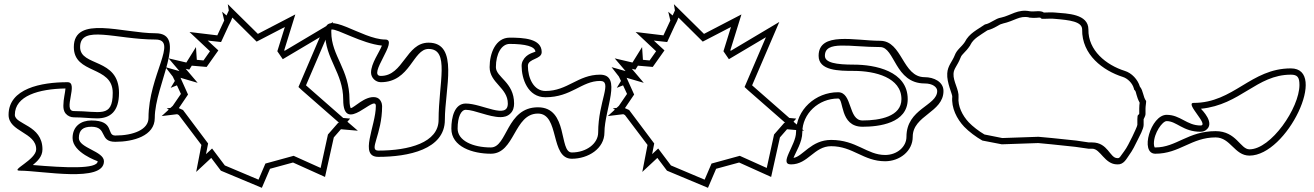

<svg xmlns="http://www.w3.org/2000/svg" viewBox="-20 -816 6284 918"><path d="M153 -102C153 -52 25 0 75 0C179 0 477 59 477 -45C477 -93 357 -108 357 -156C357 -195 378 -210 417 -210C496 -210 452 -138 531 -138C617 -138 720 -166 720 -252C720 -410 881 -657 723 -657C569 -657 333 -745 333 -591C333 -459 519 -504 519 -372C519 -249 456 -285 333 -285C278 -285 358 -423 303 -423C177 -423 21 -393 21 -267C21 -185 153 -184 153 -102ZM183 -102C183 -219 51 -220 51 -267C51 -358 166 -391 293 -393C292 -374 283 -342 283 -312C283 -301 283 -287 294 -273C304 -261 319 -255 333 -255C376 -255 412 -250 444 -250C507 -250 549 -283 549 -372C549 -541 363 -496 363 -591C363 -700 536 -627 723 -627C835 -627 690 -457 690 -252C690 -197 619 -168 531 -168C487 -168 531 -240 417 -240C368 -240 327 -213 327 -156C327 -86 446 -46 447 -45C446 -6 289 -14 137 -27C157 -44 183 -66 183 -102Z M753 -261 827 -270 835 -266 943 -123 918 6 990 -61 1036 0 1232 82 1271 -9 1381 -39 1534 30 1576 -159 1610 -198 1691 -191 1641 -234 1654 -249 1621 -252 1443 -408 1573 -711 1341 -573 1339 -576 1392 -747 1213 -654 1069 -796 1074 -766 1063 -742 1042 -760 1052 -718 1019 -647 886 -663 984 -571 953 -527 921 -530 917 -591 871 -517 786 -537 838 -476 771 -495 806 -450 816 -429 796 -396 826 -408 845 -367 806 -310 795 -300 777 -298 787 -292ZM1084 -715 1090 -730 1091 -732 1207 -617 1342 -687 1306 -571 1332 -533 1509 -638 1407 -400 1423 -385C1481 -334 1542 -281 1599 -231L1601 -229H1597L1548 -173L1513 -13L1384 -71L1249 -34L1216 43L1055 -25L994 -106L965 -79L975 -130L855 -290L835 -299L879 -364L843 -444L925 -420L868 -487L885 -483L897 -502L968 -496L1024 -575L973 -622L1037 -615L1073 -693Z M1534 -663C1534 -532 1621 -470 1621 -339C1621 -168 1777 -371 1777 -309C1777 -214 1694 -66 1789 -66C1931 -66 2107 -101 2107 -243C2107 -390 2176 -612 2029 -612C1921 -612 1909 -453 1801 -453C1733 -453 1890 -627 1822 -627C1709 -627 1534 -776 1534 -663ZM1564 -663C1564 -670 1564 -674 1565 -675C1593 -679 1709 -608 1806 -598C1794 -566 1754 -513 1754 -469C1754 -445 1775 -423 1801 -423C1942 -423 1954 -582 2029 -582C2132 -582 2077 -419 2077 -243C2077 -134 1935 -96 1789 -96C1740 -96 1807 -171 1807 -309C1807 -321 1800 -347 1775 -351C1725 -359 1673 -300 1657 -299C1655 -302 1651 -314 1651 -339C1651 -486 1564 -548 1564 -663Z M2138 -201C2138 -114 2240 -81 2327 -81C2442 -81 2437 -273 2552 -273C2657 -273 2609 -57 2714 -57C2792 -57 2870 -105 2870 -183C2870 -291 2957 -459 2849 -459C2743 -459 2694 -381 2588 -381C2531 -381 2504 -444 2504 -501C2504 -537 2570 -531 2570 -567C2570 -632 2482 -636 2417 -636C2350 -636 2321 -562 2321 -495C2321 -419 2408 -397 2408 -321C2408 -243 2285 -321 2207 -321C2153 -321 2138 -255 2138 -201ZM2168 -201C2168 -258 2185 -291 2207 -291C2248 -291 2318 -256 2373 -256C2388 -256 2406 -259 2420 -273C2434 -286 2438 -304 2438 -321C2438 -424 2351 -446 2351 -495C2351 -559 2378 -606 2417 -606C2492 -606 2538 -594 2540 -569C2534 -565 2497 -560 2480 -526C2476 -519 2474 -510 2474 -501C2474 -440 2503 -351 2588 -351C2712 -351 2761 -429 2849 -429C2911 -429 2840 -331 2840 -183C2840 -129 2783 -87 2714 -87C2651 -87 2699 -303 2552 -303C2401 -303 2406 -111 2327 -111C2240 -111 2168 -144 2168 -201Z M2886 -261 2960 -270 2968 -266 3076 -123 3051 6 3123 -61 3169 0 3365 82 3404 -9 3514 -39 3667 30 3709 -159 3743 -198 3824 -191 3774 -234 3787 -249 3754 -252 3576 -408 3706 -711 3474 -573 3472 -576 3525 -747 3346 -654 3202 -796 3207 -766 3196 -742 3175 -760 3185 -718 3152 -647 3019 -663 3117 -571 3086 -527 3054 -530 3050 -591 3004 -517 2919 -537 2971 -476 2904 -495 2939 -450 2949 -429 2929 -396 2959 -408 2978 -367 2939 -310 2928 -300 2910 -298 2920 -292ZM3217 -715 3223 -730 3224 -732 3340 -617 3475 -687 3439 -571 3465 -533 3642 -638 3540 -400 3556 -385C3614 -334 3675 -281 3732 -231L3734 -229H3730L3681 -173L3646 -13L3517 -71L3382 -34L3349 43L3188 -25L3127 -106L3098 -79L3108 -130L2988 -290L2968 -299L3012 -364L2976 -444L3058 -420L3001 -487L3018 -483L3030 -502L3101 -496L3157 -575L3106 -622L3170 -615L3206 -693Z M3762 -30C3844 -30 3872 -117 3954 -117C4058 -117 4108 -45 4212 -45C4281 -45 4344 -93 4344 -162C4344 -265 4491 -278 4491 -381C4491 -425 4445 -447 4401 -447C4294 -447 4295 -621 4188 -621C4070 -621 3894 -667 3894 -549C3894 -478 3991 -477 4062 -477C4165 -477 4290 -445 4290 -342C4290 -259 4187 -240 4104 -240C4034 -240 4057 -375 3987 -375C3879 -375 3786 -291 3786 -183C3786 -123 3702 -30 3762 -30ZM3774 -61C3785 -90 3816 -136 3816 -183C3816 -273 3894 -345 3987 -345C4016 -345 3993 -210 4104 -210C4182 -210 4320 -226 4320 -342C4320 -477 4163 -507 4062 -507C3978 -507 3924 -516 3924 -549C3924 -624 4043 -591 4188 -591C4259 -591 4258 -417 4401 -417C4440 -417 4461 -399 4461 -381C4461 -310 4314 -297 4314 -162C4314 -114 4269 -75 4212 -75C4125 -75 4075 -147 3954 -147C3858 -147 3819 -68 3774 -61Z M4509 -465C4506 -421 4534 -365 4533 -354C4528 -300 4555 -247 4590 -210C4612 -187 4648 -160 4677 -144L4770 -126L4944 -132L5007 -126L5121 -114L5184 -105H5202C5242 -105 5261 -30 5322 -30C5353 -28 5366 -57 5379 -75C5394 -95 5408 -123 5421 -150C5427 -163 5448 -199 5448 -219V-246C5448 -247 5457 -262 5457 -270V-297C5457 -309 5460 -321 5460 -333C5445 -352 5447 -382 5430 -402C5420 -436 5391 -467 5358 -477C5269 -505 5182 -575 5184 -675C5184 -750 5083 -751 5025 -756C5007 -758 4988 -756 4971 -756C4955 -768 4926 -759 4905 -762C4846 -774 4813 -742 4767 -732C4739 -728 4717 -704 4689 -699C4653 -674 4614 -657 4593 -615C4577 -591 4555 -579 4545 -552C4533 -521 4511 -502 4509 -465ZM4539 -463C4540 -489 4557 -500 4573 -541C4579 -558 4596 -565 4618 -598L4619 -600L4620 -602C4635 -632 4664 -646 4701 -671C4739 -681 4757 -700 4771 -702H4772L4773 -703C4832 -716 4853 -742 4899 -733L4900 -732H4901C4928 -728 4949 -733 4953 -732L4961 -726H4971C4991 -726 5008 -728 5022 -726C5095 -720 5154 -713 5154 -675C5152 -554 5254 -478 5349 -448C5371 -441 5394 -419 5401 -394L5403 -387L5407 -383C5413 -376 5413 -354 5429 -325C5428 -317 5427 -309 5427 -297V-272C5424 -264 5418 -273 5418 -246V-219C5418 -213 5401 -178 5394 -163C5381 -137 5368 -110 5355 -93C5336 -67 5333 -59 5324 -60H5323H5322C5286 -60 5278 -135 5202 -135H5186L5125 -144L5010 -156L4945 -162L4772 -156L4687 -173C4661 -188 4630 -212 4612 -231C4581 -264 4559 -309 4563 -351C4566 -387 4537 -426 4539 -463Z M5504 -81C5620 -81 5676 -159 5792 -159C5864 -159 5882 -72 5954 -72C6134 -72 6332 -489 6152 -489C5960 -489 5879 -324 5687 -324C5643 -324 5764 -216 5720 -216C5654 -216 5624 -267 5558 -267C5482 -267 5428 -81 5504 -81ZM5504 -111H5501C5501 -111 5497 -117 5497 -130C5497 -180 5538 -237 5558 -237C5606 -237 5636 -186 5720 -186C5726 -186 5734 -187 5743 -192C5795 -225 5725 -292 5722 -296C5912 -315 5988 -459 6152 -459C6183 -459 6193 -447 6193 -410C6193 -300 6057 -102 5954 -102C5910 -102 5892 -189 5792 -189C5660 -189 5604 -111 5504 -111Z"/></svg>

Font: Camosport
Style: Oln
Weight: 400
Version: Version 001.000